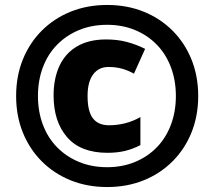

<svg xmlns="http://www.w3.org/2000/svg" viewBox="-20 -744 864 774"><path d="M413 -128Q305 -128 250.5 -191Q196 -254 196 -359Q196 -427 219.5 -478Q243 -529 290.5 -557Q338 -585 408 -585Q453 -585 491 -575Q529 -565 565 -547L520 -447Q495 -461 470.5 -467.5Q446 -474 417 -474Q378 -474 355.5 -444Q333 -414 333 -357Q333 -295 354.5 -267Q376 -239 420 -239Q452 -239 484 -247Q516 -255 546 -272V-159Q515 -143 483.5 -135.5Q452 -128 413 -128ZM412 10Q332 10 265 -17Q198 -44 148.5 -93.5Q99 -143 72 -210Q45 -277 45 -357Q45 -437 72 -504Q99 -571 148.5 -620.5Q198 -670 265 -697Q332 -724 412 -724Q492 -724 559 -697Q626 -670 675.5 -620.5Q725 -571 752 -504Q779 -437 779 -357Q779 -277 752 -210Q725 -143 675.5 -93.5Q626 -44 559 -17Q492 10 412 10ZM412 -70Q473 -70 524 -91Q575 -112 612 -150Q649 -188 669 -241Q689 -294 689 -357Q689 -420 669 -473Q649 -526 612 -564Q575 -602 524 -623Q473 -644 412 -644Q350 -644 299 -623Q248 -602 210.5 -564Q173 -526 153 -473Q133 -420 133 -357Q133 -294 153 -241Q173 -188 210.5 -150Q248 -112 299 -91Q350 -70 412 -70Z"/></svg>

Font: Noto Sans Hebrew Black
Style: Regular
Weight: 900
Designer: Monotype Design Team
Foundry: Monotype Imaging Inc.
Version: Version 2.003